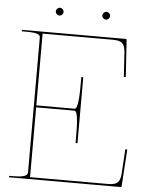

<svg xmlns="http://www.w3.org/2000/svg" viewBox="-59 -938 763 986"><g transform="rotate(5 322.5 -445.0)"><path d="M25 -760V-752.5H45C111 -752.5 120 -743 120 -727.5V-35.5C120 -21 113.5 -7.5 45 -7.5H25V0H600C601.5 0 605 -1 605 -4.5L617.5 -194.5L607.5 -195.5L599.5 -68.5C596.5 -26 581.5 -10 536 -10H132.5V-370H330C350 -370 350 -279 350 -235V-205H360V-545H350V-515C350 -474 350 -380 330 -380H132.5V-750H496C540 -750 556.5 -735.5 559.5 -691.5L567.5 -564.5L577.5 -565.5L565 -755.5C565 -757 563.5 -760 560 -760ZM190 -870C190 -859 199.5 -850 210 -850C221 -850 230 -859.5 230 -870C230 -881 220.5 -890 210 -890C199 -890 190 -880.5 190 -870ZM430 -870C430 -859 439.5 -850 450 -850C461 -850 470 -859.5 470 -870C470 -881 460.5 -890 450 -890C439 -890 430 -880.5 430 -870Z"/></g></svg>

Font: ZnikomitSC
Style: Regular
Weight: 100
Designer: gluk
Foundry: gluk
Version: Version 0.55